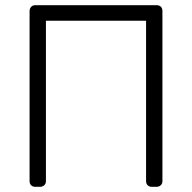

<svg xmlns="http://www.w3.org/2000/svg" viewBox="-20 -720 740 740"><path d="M94 -677Q94 -687 100 -693.5Q106 -700 116 -700H583Q594 -700 600 -694Q606 -688 606 -677V-22Q606 -12 599.5 -6Q593 0 583 0H565Q555 0 549 -6Q543 -12 543 -22V-640H157V-22Q157 -12 150.5 -6Q144 0 134 0H116Q106 0 100 -6Q94 -12 94 -22Z"/></svg>

Font: Rubik
Style: Regular
Weight: 300
Designer: Hubert & Fischer
Foundry: Hubert & Fischer
Version: Version 1.100